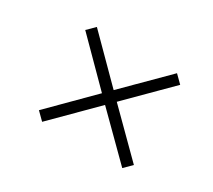

<svg xmlns="http://www.w3.org/2000/svg" viewBox="-97 -726 925 832"><g transform="rotate(30 365.5 -310.5)"><path d="M416 -310.1 617.2 -109.9 580.1 -73.2 378.9 -272.9 179.2 -73.2 142.1 -109.9 341.8 -310.1 142.1 -511.2 179.2 -547.9 378.9 -347.2 580.1 -547.9 617.2 -511.2Z"/></g></svg>

Font: Oakes Grotesk
Style: Light Italic
Weight: 300
Designer: Samuel Oakes
Foundry: Samuel Oakes
Version: Version 1.0 | wf-rip DC20170320